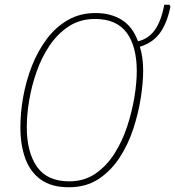

<svg xmlns="http://www.w3.org/2000/svg" viewBox="-20 -780 739 810"><path d="M270 10Q197 10 152 -22.5Q107 -55 86.5 -112Q66 -169 66 -243Q66 -305 78 -372Q90 -439 114.5 -501.5Q139 -564 176.5 -614.5Q214 -665 265.5 -695Q317 -725 383 -725Q448 -725 494 -696Q540 -667 562 -606Q605 -615 632.5 -652.5Q660 -690 673 -760H695L699 -752Q684 -679 653 -638.5Q622 -598 570 -583Q584 -539 584 -481Q584 -432 574 -367.5Q564 -303 542.5 -237Q521 -171 484.5 -115Q448 -59 395.5 -24.5Q343 10 270 10ZM272 -15Q335 -15 382 -47Q429 -79 462.5 -131.5Q496 -184 516.5 -246.5Q537 -309 547 -370Q557 -431 557 -480Q557 -585 514 -642.5Q471 -700 381 -700Q318 -700 270.5 -669Q223 -638 189 -587.5Q155 -537 134 -476.5Q113 -416 103 -355.5Q93 -295 93 -244Q93 -138 136 -76.5Q179 -15 272 -15Z"/></svg>

Font: Noto Sans SemiCondensed Thin
Style: Italic
Weight: 100
Width: 4
Italic angle: -12°
Designer: Monotype Design Team
Foundry: Monotype Imaging Inc.
Version: Version 2.013; ttfautohint (v1.8.4.7-5d5b)